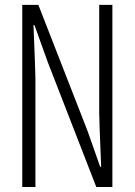

<svg xmlns="http://www.w3.org/2000/svg" viewBox="-20 -750 540 770"><path d="M69.3 0V-730.5H133.8L330.1 -227.5L381.8 -81.1H385.7Q377.9 -268.6 377.9 -294.9V-730.5H430.7V0H366.2L171.9 -500L118.2 -649.4H114.3Q122.1 -457 122.1 -435.5V0Z"/></svg>

Font: GenEi Gothic M Light
Style: Regular
Weight: 300
Designer: o_tamon (Modified); [Source Han Sans]
Ryoko NISHIZUKA  (kana & ideographs); Paul D. Hunt (Latin, Greek & Cyrillic); Wenl
Version: Version 1.1a;Original Version 1.004